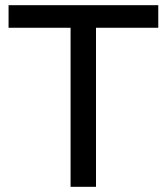

<svg xmlns="http://www.w3.org/2000/svg" viewBox="-20 -720 643 740"><path d="M350 0H252V-613H13V-700H590V-613H350Z"/></svg>

Font: Argentum Novus
Style: Regular
Weight: 400
Designer: Julieta Ulanovsky
Foundry: Julieta Ulanovsky
Version: Version 7.20;July 27, 2021;FontCreator 13.0.0.2683 64-bit